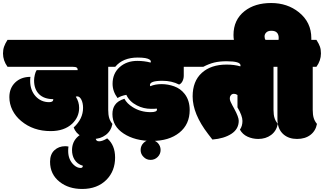

<svg xmlns="http://www.w3.org/2000/svg" viewBox="-52 -913 2138 1267"><path d="M-32.2 -560.1Q-32.2 -513.7 -2.4 -472.2H426.8Q447.3 -472.2 454.1 -467Q460.9 -461.9 460.9 -450.2H189.9Q182.6 -439.9 177.7 -419.2Q172.9 -398.4 172.9 -381.8Q172.9 -324.7 205.8 -291.7Q238.8 -258.8 299.8 -258.8Q299.8 -238.8 272.9 -238.8Q218.3 -238.8 182.6 -278.3Q147 -317.9 147 -379.9Q147 -396 148.9 -405.8Q86.9 -405.8 48.3 -368.7Q9.8 -331.5 9.8 -272Q9.8 -227.1 30 -186.3Q50.3 -145.5 87.4 -114.7Q167 -47.9 282.2 -47.9Q372.1 -47.9 424.3 -96.7Q470.2 -140.6 470.2 -201.2Q470.2 -241.2 448.2 -274.9Q451.7 -276.9 458 -276.9Q473.6 -276.9 484.9 -255.4Q496.1 -232.9 496.1 -201.2Q496.1 -128.4 434.1 -71.8Q448.7 -33.2 483.9 -14.6Q519 3.9 564.7 3.9Q610.4 3.9 645.5 -22.2Q680.7 -48.3 689.9 -95.2Q674.8 -113.3 668.5 -134.5Q662.1 -155.8 662.1 -188V-472.2H686.5Q716.3 -513.7 716.3 -560.1Q716.3 -585.9 709.7 -605Q703.1 -624 686.5 -649.9H-2.4Q-18.1 -625.5 -25.1 -605.2Q-32.2 -585 -32.2 -560.1Z M655.3 0Q624 19.5 601.8 19.5Q579.6 19.5 579.6 -2.9L612.8 -33.2Q583 -44.4 554.7 -44.4Q498.5 -44.4 462.9 -12.7Q423.3 22 423.3 77.6Q423.3 112.3 438.5 138.2Q457 169.9 494.6 180.7Q494.6 195.3 480 195.3Q457 195.3 435.5 175.8Q397.9 141.1 397.9 83Q397.9 66.4 399.9 54.2Q390.1 51.8 377.9 51.8Q335.9 51.8 307.1 78.4Q278.3 105 278.3 154.3Q278.3 237.8 342.3 287.6Q401.4 334 490.2 334Q590.8 334 651.4 272.5Q707.5 214.8 707.5 126.5Q707.5 44.4 655.3 0Z M983.9 -189.9Q983.9 -172.9 941.9 -172.9Q876.5 -172.9 824.2 -205.6Q785.6 -229.5 769 -261.2Q725.1 -248 706.5 -220.2Q689.9 -196.3 689.9 -160.2Q689.9 -80.1 764.2 -31.5Q838.4 17.1 950.9 17.1Q1063.5 17.1 1131.6 -37.6Q1199.7 -92.3 1199.7 -187Q1199.7 -251 1166 -293.9Q1138.7 -328.6 1097.4 -343.3Q1056.2 -357.9 1014.2 -357.9Q972.2 -357.9 939.9 -344.2Q937.5 -348.1 937.5 -352.1Q937.5 -379.9 1020 -379.9Q1081.5 -379.9 1129.9 -355Q1144 -360.8 1152.3 -377.4Q1160.6 -394 1160.6 -414.1V-472.2H1213.4Q1243.7 -514.2 1243.7 -560.1Q1243.7 -586.9 1236.3 -606.4Q1229 -626 1213.4 -649.9H661.1Q645.5 -625.5 638.4 -605.2Q631.3 -585 631.3 -560.1Q631.3 -513.7 661.1 -472.2H708.5Q758.8 -533.2 856.9 -533.2Q887.2 -533.2 906.7 -529.8Q943.4 -522.5 943.4 -506.8Q943.4 -503.9 941.9 -500Q900.9 -511.2 854 -511.2Q783.7 -511.2 737.3 -469.7Q690.9 -428.2 690.9 -359.9Q690.9 -310.5 723.6 -266.1Q747.6 -281.2 781.7 -287.1Q801.8 -242.7 851.6 -217.3Q895 -194.8 945.3 -194.8Q971.7 -194.8 982.9 -196.3Q983.9 -191.4 983.9 -189.9Z M895.5 122.6Q914.1 142.1 941.7 142.1Q969.2 142.1 988.5 122.8Q1007.8 103.5 1007.8 76.7Q1007.8 49.8 988.8 29.8Q968.3 10.3 941.7 10.3Q915 10.3 895.5 29.8Q876 49.3 876 76.7Q876 104 895.5 122.6Z M1443.4 -508.8Q1535.2 -508.8 1535.2 -481.4Q1535.2 -478 1534.2 -475.1Q1493.7 -486.8 1443.4 -486.8Q1339.8 -486.8 1279.5 -431.9Q1219.2 -377 1219.2 -276.9Q1219.2 -161.6 1321.3 -28.8L1349.6 7.8Q1426.8 1.5 1475.1 -30Q1523.4 -61.5 1523.4 -116.2Q1523.4 -140.1 1494.1 -194.8Q1483.9 -212.4 1481.9 -216.8Q1480 -221.2 1476.6 -227.5Q1473.1 -233.9 1471.4 -237.8Q1469.7 -241.7 1467.8 -246.1Q1464.4 -254.4 1464.4 -265.4Q1464.4 -276.4 1471.9 -285.2Q1479.5 -293.9 1491.9 -293.9Q1504.4 -293.9 1515.1 -286.1V-204.6Q1547.9 -148.9 1547.9 -115Q1547.9 -81.1 1531.2 -57.6Q1548.8 -25.9 1581.8 -11Q1614.7 3.9 1652.3 3.9Q1701.7 3.9 1736.8 -22.2Q1772 -48.3 1781.2 -95.2Q1767.1 -112.3 1760 -133.5Q1752.9 -154.8 1752.9 -188V-472.2H1777.3Q1807.1 -513.7 1807.1 -560.1Q1807.1 -585.9 1800.5 -605Q1793.9 -624 1777.3 -649.9H1197.8Q1182.1 -625.5 1175 -605.2Q1168 -585 1168 -560.1Q1168 -513.7 1197.8 -472.2H1289.6Q1326.7 -491.7 1361.3 -500.2Q1396 -508.8 1443.4 -508.8Z M1778.8 -472.2V-127Q1778.8 -60.1 1819.8 -25.4Q1854.5 3.9 1908 3.9Q1961.4 3.9 1996.1 -22.5Q2030.8 -48.8 2039.6 -95.2Q2024.4 -113.3 2018.1 -134.5Q2011.7 -155.8 2011.7 -188V-472.2H2036.1Q2065.9 -513.7 2065.9 -560.1Q2065.9 -585.9 2059.3 -605Q2052.7 -624 2036.1 -649.9H2002.4V-661.1Q2002.4 -766.1 1920.4 -832Q1844.2 -893.1 1737.1 -893.1Q1629.9 -893.1 1562 -839.8Q1488.8 -782.2 1488.8 -682.1Q1488.8 -612.3 1534.4 -554Q1580.1 -495.6 1655.8 -472.2ZM1700.2 -649.9Q1693.8 -657.7 1693.8 -672.9Q1693.8 -688 1705.3 -699Q1716.8 -710 1738.8 -710Q1787.1 -710 1787.1 -662.1Q1787.1 -657.7 1786.1 -649.9Z"/></svg>

Font: Friends & Family
Style: Regular
Weight: 400
Designer: Sarang Kulkarni, Maithili Shingre, Noopur Datye
Foundry: Ek Type
Version: Version 1.000;hotconv 1.0.117;makeotfexe 2.5.65602